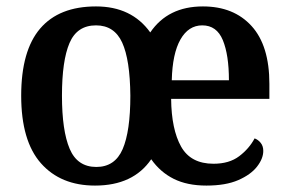

<svg xmlns="http://www.w3.org/2000/svg" viewBox="-20 -568 901 598"><path d="M276 10Q169 10 107.5 -59.5Q46 -129 46 -270Q46 -410 105 -479Q164 -548 279 -548Q390 -548 448 -467Q503 -548 612 -548Q708 -548 763.5 -487Q819 -426 819 -307V-260H513Q514 -165 544 -111.5Q574 -58 645 -58Q694 -58 725 -81.5Q756 -105 773 -137Q784 -133 792 -123Q800 -113 800 -98Q800 -74 780.5 -49Q761 -24 722 -7Q683 10 623 10Q563 10 521 -11Q479 -32 451 -72Q395 10 276 10ZM280 -48Q338 -48 362 -103.5Q386 -159 386 -270Q385 -382 360.5 -435.5Q336 -489 279 -489Q220 -489 196.5 -434Q173 -379 173 -270Q173 -161 197 -104.5Q221 -48 280 -48ZM693 -318Q693 -397 674 -443Q655 -489 610 -489Q567 -489 542 -445Q517 -401 515 -318Z"/></svg>

Font: Noto Serif Myanmar SemiCondensed SemiBold
Style: Regular
Weight: 600
Width: 4
Designer: Ben Mitchell and the Monotype Design Team
Foundry: Monotype Imaging Inc.
Version: Version 2.106; ttfautohint (v1.8.4.7-5d5b)